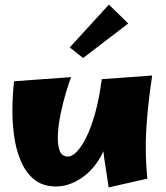

<svg xmlns="http://www.w3.org/2000/svg" viewBox="-20 -792 721 834"><path d="M224 18Q166 18 129 -12Q92 -42 70.5 -92.5Q49 -143 41 -203.5Q33 -264 34 -325.5Q35 -387 41 -439L289 -457Q279 -432 266.5 -390Q254 -348 244 -300.5Q234 -253 231.5 -210Q229 -167 238.5 -139.5Q248 -112 275 -112Q293 -112 313.5 -133Q334 -154 355 -196Q376 -238 393.5 -301Q411 -364 422 -448L459 -276Q459 -224 445.5 -179Q432 -134 409 -97.5Q386 -61 356 -35.5Q326 -10 292 4Q258 18 224 18ZM452 22Q441 -46 433 -102.5Q425 -159 421.5 -212Q418 -265 418 -322Q418 -379 422 -448L641 -464Q622 -338 615.5 -232Q609 -126 620 -16ZM341 -540 283 -586 453 -772 537 -690Z"/></svg>

Font: Marhey
Style: Bold
Weight: 700
Designer: Nur Syamsi & Bustanul Arifin
Foundry: Namelatype
Version: Version 1.000